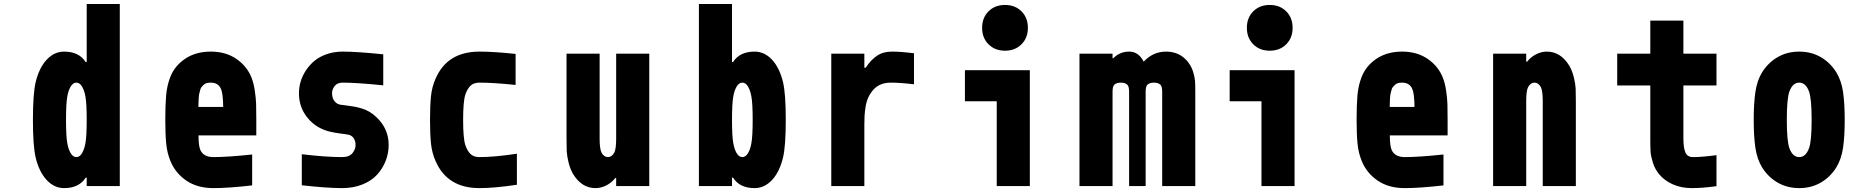

<svg xmlns="http://www.w3.org/2000/svg" viewBox="-20 -937 9373 967"><path d="M302.7 -677.1Q378.3 -677.1 411.5 -624.3H416.7V-916.7H583.3V0H416.7V-42.3H411.5Q378.3 10.4 302.7 10.4Q253.3 10.4 215.2 -30.3Q177.1 -71 159.5 -143.9Q145.8 -202.5 145.8 -333.3Q145.8 -464.2 159.5 -522.8Q177.1 -595.7 215.2 -636.4Q253.3 -677.1 302.7 -677.1ZM319 -451.2Q312.5 -416 312.5 -333.3Q312.5 -250.7 319 -215.5Q324.2 -185.5 335.9 -165.7Q347.7 -145.8 364.6 -145.8Q381.5 -145.8 393.2 -165.7Q404.9 -185.5 410.2 -215.5Q416.7 -250.7 416.7 -333.3Q416.7 -416 410.2 -451.2Q404.9 -481.1 393.2 -501Q381.5 -520.8 364.6 -520.8Q347.7 -520.8 335.9 -501Q324.2 -481.1 319 -451.2Z M1041.7 -677.1Q1117.2 -677.1 1170.6 -640.3Q1224 -603.5 1246.7 -546.2Q1257.8 -518.2 1263.3 -480.5Q1268.9 -442.7 1269.9 -413.7Q1270.8 -384.8 1270.8 -333.3V-255.2H979.8Q979.8 -201.8 989.6 -180.3Q1006.5 -145.8 1054.7 -145.8Q1125.7 -145.8 1250 -158.9V-3.3Q1131.5 10.4 1054.7 10.4Q974 10.4 918.6 -27.3Q863.3 -65.1 838.5 -125.7Q821.6 -166.7 817.1 -213.5Q812.5 -260.4 812.5 -333.3Q812.5 -408.2 816.7 -456.7Q821 -505.2 836.6 -546.2Q858.1 -604.2 911.8 -640.6Q965.5 -677.1 1041.7 -677.1ZM1041.7 -520.8Q1030.6 -520.8 1021.5 -518.6Q1012.4 -516.3 1006.2 -510.1Q1000 -503.9 995.4 -499Q990.9 -494.1 988 -482.7Q985 -471.4 983.4 -464.8Q981.8 -458.3 980.8 -443Q979.8 -427.7 979.8 -421.5Q979.8 -415.4 979.2 -398.4H1104.2Q1102.9 -465.5 1093.8 -487Q1080.7 -520.8 1041.7 -520.8Z M1702.5 10.4Q1627.6 10.4 1500 -3.9V-160.2Q1621.7 -145.8 1702.5 -145.8Q1738.9 -145.8 1754.9 -165.4Q1770.8 -184.9 1770.8 -205.7Q1770.8 -227.2 1761.1 -241.2Q1751.3 -255.2 1735 -258.5Q1723.3 -261.1 1694 -264.6Q1664.7 -268.2 1639.6 -274.4Q1614.6 -280.6 1590.5 -293Q1545.6 -316.4 1515.6 -362Q1485.7 -407.6 1485.7 -468.1Q1485.7 -496.7 1494.1 -525.7Q1502.6 -554.7 1520.5 -582Q1538.4 -609.4 1563.8 -630.5Q1589.2 -651.7 1626 -664.4Q1662.8 -677.1 1705.7 -677.1Q1778 -677.1 1910.2 -663.4V-507.2Q1776.7 -520.8 1705.7 -520.8Q1678.4 -520.8 1665.4 -503.6Q1652.3 -486.3 1652.3 -469.4Q1652.3 -442.7 1664.7 -427.4Q1677.1 -412.1 1695.3 -409.5Q1703.8 -408.2 1728.2 -405.3Q1752.6 -402.3 1766.3 -399.7Q1779.9 -397.1 1801.1 -391Q1822.3 -384.8 1840.5 -374Q1858.7 -363.3 1875.7 -347Q1937.5 -289.1 1937.5 -207Q1937.5 -165.4 1922.5 -127Q1907.6 -88.5 1879.6 -57.6Q1851.6 -26.7 1805.7 -8.1Q1759.8 10.4 1702.5 10.4Z M2173.8 -541Q2233.1 -677.1 2394.5 -677.1Q2468.1 -677.1 2576.8 -665.4V-509.1Q2466.8 -520.8 2394.5 -520.8Q2366.5 -520.8 2350.3 -505.9Q2334 -490.9 2323.6 -460.3Q2312.5 -426.4 2312.5 -333.3Q2312.5 -240.2 2323.6 -206.4Q2334 -175.8 2350.3 -160.8Q2366.5 -145.8 2394.5 -145.8Q2470.7 -145.8 2583.3 -162.8V-6.5Q2471.4 10.4 2394.5 10.4Q2233.1 10.4 2173.8 -125.7Q2155.6 -166.7 2150.7 -213.5Q2145.8 -260.4 2145.8 -333.3Q2145.8 -406.2 2150.7 -453.1Q2155.6 -500 2173.8 -541Z M2979.8 10.4Q2910.2 10.4 2867.2 -59.2Q2851.6 -85.3 2843.4 -119.1Q2835.3 -153 2834.3 -175.5Q2833.3 -197.9 2833.3 -238.9V-666.7H3000V-238.9Q3000 -186.2 3009.8 -168Q3022.1 -145.8 3041.7 -145.8Q3061.2 -145.8 3073.6 -168Q3083.3 -186.2 3083.3 -238.9V-666.7H3250V0H3083.3V-40.4H3078.8Q3060.5 -16.9 3033.9 -3.3Q3007.2 10.4 2979.8 10.4Z M3780.6 -677.1Q3830.1 -677.1 3868.2 -636.4Q3906.2 -595.7 3923.8 -522.8Q3937.5 -464.2 3937.5 -333.3Q3937.5 -202.5 3923.8 -143.9Q3906.2 -71 3868.2 -30.3Q3830.1 10.4 3780.6 10.4Q3705.1 10.4 3671.9 -42.3H3666.7V0H3500V-916.7H3666.7V-624.3H3671.9Q3705.1 -677.1 3780.6 -677.1ZM3673.2 -451.2Q3666.7 -416 3666.7 -333.3Q3666.7 -250.7 3673.2 -215.5Q3678.4 -185.5 3690.1 -165.7Q3701.8 -145.8 3718.8 -145.8Q3735.7 -145.8 3747.4 -165.7Q3759.1 -185.5 3764.3 -215.5Q3770.8 -250.7 3770.8 -333.3Q3770.8 -416 3764.3 -451.2Q3759.1 -481.1 3747.4 -501Q3735.7 -520.8 3718.8 -520.8Q3701.8 -520.8 3690.1 -501Q3678.4 -481.1 3673.2 -451.2Z M4466.1 -520.8Q4412.1 -520.8 4379.6 -486.3Q4363.3 -468.1 4353.2 -446.3Q4343.1 -424.5 4339.2 -397.5Q4335.3 -370.4 4334.3 -353.8Q4333.3 -337.2 4333.3 -309.2V0H4166.7V-666.7H4333.3V-595.7H4339.8Q4365.9 -635.4 4396.8 -656.2Q4427.7 -677.1 4472.7 -677.1Q4518.2 -677.1 4583.3 -668.6V-512.4Q4514.3 -520.8 4466.1 -520.8Z M5000 0V-427.1H4839.8V-583.3H5166.7V0ZM4958.7 -879.9Q4990.9 -912.1 5041.7 -912.1Q5092.4 -912.1 5124.7 -879.9Q5156.9 -847.7 5156.9 -796.9Q5156.9 -746.1 5124.7 -713.9Q5092.4 -681.6 5041.7 -681.6Q4990.9 -681.6 4958.7 -713.9Q4926.4 -746.1 4926.4 -796.9Q4926.4 -847.7 4958.7 -879.9Z M5666.7 -677.1Q5714.8 -677.1 5740.2 -626.3Q5787.1 -677.1 5852.9 -677.1Q5924.5 -677.1 5966.1 -621.1Q5981.8 -599.6 5989.6 -573.6Q5997.4 -547.5 5998.7 -529Q6000 -510.4 6000 -475.3V0H5833.3V-475.3Q5833.3 -502.6 5823.6 -511.1Q5812.5 -520.8 5791.7 -520.8Q5770.8 -520.8 5759.8 -511.1Q5750 -502.6 5750 -475.3V0H5666.7V-475.3Q5666.7 -502.6 5656.9 -511.1Q5645.8 -520.8 5625 -520.8Q5604.2 -520.8 5593.1 -511.1Q5583.3 -502.6 5583.3 -475.3V0H5416.7V-666.7H5583.3V-643.9H5587.2Q5620.4 -677.1 5666.7 -677.1Z M6333.3 0V-427.1H6173.2V-583.3H6500V0ZM6292 -879.9Q6324.2 -912.1 6375 -912.1Q6425.8 -912.1 6458 -879.9Q6490.2 -847.7 6490.2 -796.9Q6490.2 -746.1 6458 -713.9Q6425.8 -681.6 6375 -681.6Q6324.2 -681.6 6292 -713.9Q6259.8 -746.1 6259.8 -796.9Q6259.8 -847.7 6292 -879.9Z M7041.7 -677.1Q7117.2 -677.1 7170.6 -640.3Q7224 -603.5 7246.7 -546.2Q7257.8 -518.2 7263.3 -480.5Q7268.9 -442.7 7269.9 -413.7Q7270.8 -384.8 7270.8 -333.3V-255.2H6979.8Q6979.8 -201.8 6989.6 -180.3Q7006.5 -145.8 7054.7 -145.8Q7125.7 -145.8 7250 -158.9V-3.3Q7131.5 10.4 7054.7 10.4Q6974 10.4 6918.6 -27.3Q6863.3 -65.1 6838.5 -125.7Q6821.6 -166.7 6817.1 -213.5Q6812.5 -260.4 6812.5 -333.3Q6812.5 -408.2 6816.7 -456.7Q6821 -505.2 6836.6 -546.2Q6858.1 -604.2 6911.8 -640.6Q6965.5 -677.1 7041.7 -677.1ZM7041.7 -520.8Q7030.6 -520.8 7021.5 -518.6Q7012.4 -516.3 7006.2 -510.1Q7000 -503.9 6995.4 -499Q6990.9 -494.1 6988 -482.7Q6985 -471.4 6983.4 -464.8Q6981.8 -458.3 6980.8 -443Q6979.8 -427.7 6979.8 -421.5Q6979.8 -415.4 6979.2 -398.4H7104.2Q7102.9 -465.5 7093.7 -487Q7080.7 -520.8 7041.7 -520.8Z M7770.2 -677.1Q7839.8 -677.1 7882.8 -607.4Q7898.4 -581.4 7906.6 -547.5Q7914.7 -513.7 7915.7 -491.2Q7916.7 -468.8 7916.7 -427.7V0H7750V-427.7Q7750 -480.5 7740.2 -498.7Q7727.9 -520.8 7708.3 -520.8Q7688.8 -520.8 7676.4 -498.7Q7666.7 -480.5 7666.7 -427.7V0H7500V-666.7H7666.7V-626.3H7671.2Q7689.5 -649.7 7716.1 -663.4Q7742.8 -677.1 7770.2 -677.1Z M8625 0.7Q8555.3 10.4 8500 10.4Q8447.9 10.4 8405.3 -8.5Q8362.6 -27.3 8335.9 -59.9Q8315.1 -84.6 8304.7 -117.8Q8294.3 -151 8293 -173.2Q8291.7 -195.3 8291.7 -234.4V-506.5H8125V-666.7H8291.7V-833.3H8458.3V-666.7H8625V-506.5H8458.3V-240.9Q8458.3 -192.7 8468.4 -169.3Q8478.5 -145.8 8506.5 -145.8Q8552.7 -145.8 8625 -155.6Z M9228.5 -572.9Q9253.9 -531.2 9262.4 -474.3Q9270.8 -417.3 9270.8 -333.3Q9270.8 -249.3 9262.4 -192.4Q9253.9 -135.4 9228.5 -93.8Q9197.9 -44.9 9150.1 -17.3Q9102.2 10.4 9041.7 10.4Q8981.1 10.4 8933.3 -17.3Q8885.4 -44.9 8854.8 -93.8Q8829.4 -135.4 8821 -192.4Q8812.5 -249.3 8812.5 -333.3Q8812.5 -417.3 8821 -474.3Q8829.4 -531.2 8854.8 -572.9Q8885.4 -621.7 8933.3 -649.4Q8981.1 -677.1 9041.7 -677.1Q9102.2 -677.1 9150.1 -649.4Q9197.9 -621.7 9228.5 -572.9ZM8992.2 -475.9Q8979.2 -440.1 8979.2 -333.3Q8979.2 -226.6 8992.2 -190.8Q9008.5 -145.8 9041.7 -145.8Q9074.9 -145.8 9091.1 -190.8Q9104.2 -226.6 9104.2 -333.3Q9104.2 -440.1 9091.1 -475.9Q9074.9 -520.8 9041.7 -520.8Q9008.5 -520.8 8992.2 -475.9Z"/></svg>

Font: TypoPRO Monoid
Style: Bold
Weight: 700
Width: 4
Monospace: yes
Designer: Andreas Larsen (@larsenwork)
Version: Version 0.61